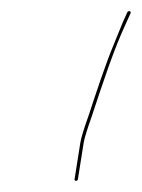

<svg xmlns="http://www.w3.org/2000/svg" viewBox="-20 -719 253 343"><path d="M115.7 -396C117.7 -396 118.9 -397 119.2 -399L129.5 -464C130.8 -472 135.6 -487.7 143.9 -511C162.3 -566.7 183.2 -630.8 205.4 -678L213.1 -695C215 -699 209.4 -701 207.4 -697L199.7 -680C195.2 -668.7 189.8 -655.3 183.4 -640C168.7 -605 151.3 -552.1 138.1 -512C129.7 -488.7 124.9 -472.7 123.5 -464L113.2 -399C112.9 -397 113.7 -396 115.7 -396Z"/></svg>

Font: Proton
Style: HlIt
Weight: 500
Version: Version 1.017